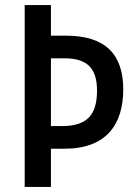

<svg xmlns="http://www.w3.org/2000/svg" viewBox="-20 -734 536 754"><path d="M464 -383C464 -521 394 -594 238 -594H180V-714H77V0H180V-150H234C398 -150 464 -246 464 -383ZM224 -239H180V-505H234C322 -505 361 -466 361 -378C361 -281 320 -239 224 -239Z"/></svg>

Font: Noto Sans Devanagari Condensed Medium
Style: Regular
Weight: 500
Width: 3
Designer: Jelle Bosma - Monotype Design Team
Foundry: Monotype Imaging Inc.
Version: Version 2.004